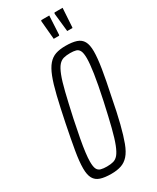

<svg xmlns="http://www.w3.org/2000/svg" viewBox="-223 -939 824 1010"><g transform="rotate(-30 188.5 -434.5)"><path d="M136 8Q95 8 69.5 -0.5Q44 -9 32 -30.5Q20 -52 20 -91Q20 -132 30.5 -193.5Q41 -255 59 -344Q77 -432 92 -494Q107 -556 122.5 -595.5Q138 -635 157 -657Q176 -679 201 -687.5Q226 -696 262 -696Q302 -696 327.5 -687.5Q353 -679 365 -657.5Q377 -636 377 -597Q377 -557 367 -495Q357 -433 338 -344Q321 -255 305.5 -194Q290 -133 275 -93Q260 -53 240.5 -31Q221 -9 195.5 -0.5Q170 8 136 8ZM134 -37Q157 -37 173.5 -41.5Q190 -46 203 -61.5Q216 -77 229 -110Q242 -143 256.5 -200Q271 -257 290 -344Q310 -437 318.5 -494.5Q327 -552 327 -583Q327 -614 320 -628.5Q313 -643 299 -647Q285 -651 264 -651Q241 -651 224 -646.5Q207 -642 193.5 -626.5Q180 -611 167 -578Q154 -545 140 -488Q126 -431 107 -344Q94 -282 85.5 -236Q77 -190 73 -157.5Q69 -125 69 -104Q69 -73 76 -59Q83 -45 98 -41Q113 -37 134 -37ZM260 -759H227L217 -871L219 -877H268L262 -764ZM341 -759H309L297 -871L300 -877H349L342 -764Z"/></g></svg>

Font: Saira UltraCondensed Light
Style: Italic
Weight: 300
Width: 1
Italic angle: -12°
Designer: Hector Gatti with collaboration of the Omnibus-Type team
Foundry: Omnibus-Type
Version: Version 1.101